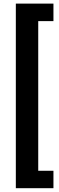

<svg xmlns="http://www.w3.org/2000/svg" viewBox="-20 -865 323 1049"><path d="M272 -749.6H188.9V68H272V163.2H66.5V-845.3H272Z"/></svg>

Font: Vazir FD Medium
Style: Regular
Weight: 500
Foundry: DejaVu fonts team - Redesigned by Saber Rastikerdar
Version: Version 21.10;October 20, 2019;FontCreator 12.0.0.2547 64-bi